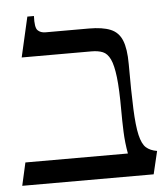

<svg xmlns="http://www.w3.org/2000/svg" viewBox="-46 -627 575 668"><g transform="rotate(-5 241.5 -292.5)"><path d="M411 -390Q411 -293 413.5 -233Q416 -173 423.5 -141Q431 -109 445 -96.5Q459 -84 483 -80L464 0H5L23 -80H381Q374 -118 372.5 -156.5Q371 -195 371 -233Q371 -305 366 -347.5Q361 -390 351 -411Q341 -432 325 -438.5Q309 -445 286 -445H42L74 -585H97Q95 -545 105 -535Q115 -525 132 -525H284Q331 -525 359 -513.5Q387 -502 399 -472.5Q411 -443 411 -390Z"/></g></svg>

Font: Bona Nova
Style: Regular
Weight: 400
Designer: Mateusz Machalski
Foundry: Capitalics
Version: Version 4.001; ttfautohint (v1.8.3)